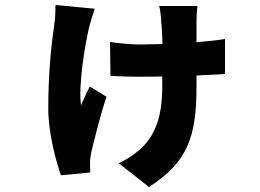

<svg xmlns="http://www.w3.org/2000/svg" viewBox="-20 -642 1040 768"><path d="M359 -607 202 -622C202 -599 201 -570 197 -543C185 -464 173 -343 173 -207C173 -108 206 10 224 59L341 48C341 35 340 16 340 7C340 0 342 -19 345 -33C357 -81 380 -178 406 -255L339 -296C327 -273 313 -240 304 -221C293 -300 319 -458 336 -531C340 -548 351 -584 359 -607ZM420 -474 422 -339C461 -336 505 -335 537 -335L629 -336V-296C629 -180 603 -111 556 -60C530 -32 488 -4 455 11L576 106C731 6 766 -96 766 -295V-340L880 -346V-486C850 -481 810 -477 766 -473V-556C766 -573 767 -598 770 -618H617C621 -603 625 -568 625 -552C628 -526 629 -497 630 -466L541 -464C499 -464 449 -470 420 -474Z"/></svg>

Font: Noto Sans CJK TC Black
Style: Regular
Weight: 900
Designer: Ryoko NISHIZUKA 西塚涼子 (kana, bopomofo & ideographs); Paul D. Hunt (Latin, Greek & Cyrillic); Sandoll Communications 산돌커뮤니
Foundry: Adobe
Version: Version 2.004;hotconv 1.0.118;makeotfexe 2.5.65603